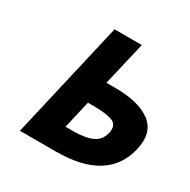

<svg xmlns="http://www.w3.org/2000/svg" viewBox="-160 -864 1002 1014"><g transform="rotate(30 341.0 -357.0)"><path d="M359 -448H415Q556 -448 628.5 -394Q701 -340 675 -227Q623 0 309 0H90L255 -714H421ZM334 -139Q408 -139 450.5 -158.5Q493 -178 504 -227Q515 -276 480 -292Q445 -308 361 -308H327L288 -139Z"/></g></svg>

Font: Passageway
Style: BdIt
Weight: 700
Foundry: Ascender Corporation
Version: Version 1.11